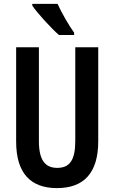

<svg xmlns="http://www.w3.org/2000/svg" viewBox="-20 -957 587 987"><path d="M276 -937H146V-928C172 -889 246 -809 283 -777H361V-789C336 -823 295 -894 276 -937ZM485 -231V-714H367V-232C367 -132 337 -94 274 -94C213 -94 180 -133 180 -231V-714H63V-229C63 -67 137 10 273 10C411 10 485 -68 485 -231Z"/></svg>

Font: Noto Sans Georgian ExtraCondensed SemiBold
Style: Regular
Weight: 600
Width: 2
Designer: Monotype Design Team, Akaki Razmadze
Foundry: Google LLC
Version: Version 2.005